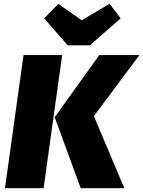

<svg xmlns="http://www.w3.org/2000/svg" viewBox="-20 -984 749 1004"><path d="M103 -696H305L208 0H6ZM266 -371 499 -696H709L471 -377L630 0H402ZM611 -888 450 -747H334L211 -888L285 -964L407 -878L553 -964Z"/></svg>

Font: FiraGO Heavy
Style: Italic
Weight: 900
Italic angle: -8°
Designer: bBox Type GmbH
Foundry: bBox Type GmbH
Version: Version 1.001